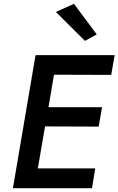

<svg xmlns="http://www.w3.org/2000/svg" viewBox="-20 -990 623 1010"><path d="M274 -927 427 -775 489 -809 369 -970ZM167 -700 48 0H464L481 -104H179L217 -325L499 -324L517 -426H235L264 -597L565 -596L583 -700Z"/></svg>

Font: Jost Medium
Style: Italic
Weight: 500
Italic angle: -5°
Version: Version 3.710